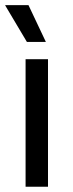

<svg xmlns="http://www.w3.org/2000/svg" viewBox="-20 -708 278 728"><path d="M77 0V-483.5H162V0ZM88 -688.5 153.5 -550V-549H82L0 -687V-688.5Z"/></svg>

Font: Anek Gujarati SemiExpanded
Style: Regular
Weight: 400
Width: 6
Designer: Mrunmayee Ghaisas (Gujarati), Yesha Goshar (Latin)
Foundry: Ek Type
Version: Version 1.003